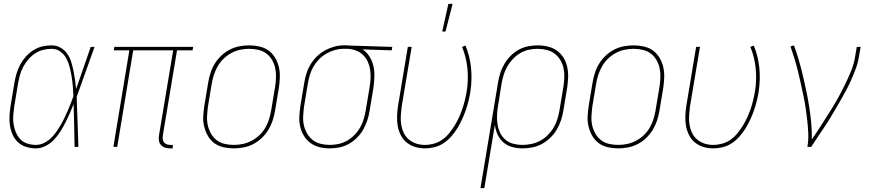

<svg xmlns="http://www.w3.org/2000/svg" viewBox="-20 -764 4540 999"><path d="M167 8Q141 8 116.5 0.5Q92 -7 74 -23.5Q56 -40 46 -62.5Q36 -85 32 -110Q28 -135 29.5 -161Q31 -187 35 -213L55 -333Q59 -357 66 -381Q73 -405 85 -427.5Q97 -450 114.5 -469.5Q132 -489 154 -503Q176 -517 200.5 -522.5Q225 -528 249 -528Q274 -528 295 -516Q316 -504 329.5 -485Q343 -466 350 -443.5Q357 -421 362 -397Q367 -373 370.5 -349Q374 -325 376 -301Q395 -355 414 -410Q433 -465 452 -520H472Q448 -455 425.5 -390Q403 -325 379 -260Q382 -195 383.5 -130Q385 -65 388 0H368Q367 -55 366 -110.5Q365 -166 363 -222Q353 -197 342.5 -173Q332 -149 320 -125.5Q308 -102 293.5 -79Q279 -56 260.5 -36.5Q242 -17 217 -4.5Q192 8 167 8ZM167 -10Q187 -10 206.5 -19Q226 -28 242 -42.5Q258 -57 270.5 -74.5Q283 -92 294 -110.5Q305 -129 314 -148Q323 -167 331.5 -186Q340 -205 347.5 -224.5Q355 -244 362 -263Q361 -289 359 -314Q357 -339 353 -364Q349 -389 343 -413Q337 -437 326 -458.5Q315 -480 295 -495Q275 -510 249 -510Q227 -510 204.5 -504.5Q182 -499 162.5 -486Q143 -473 127.5 -455Q112 -437 101 -416.5Q90 -396 84 -374Q78 -352 74 -330L54 -210Q51 -187 49 -163.5Q47 -140 50.5 -118Q54 -96 62.5 -75.5Q71 -55 86 -39.5Q101 -24 122.5 -17Q144 -10 167 -10Z M864 8Q850 8 838 4Q826 0 817.5 -9.5Q809 -19 807 -32Q805 -45 807 -58L881 -502H673L590 0H570L653 -502H572L575 -520H985L982 -502H901L827 -58Q826 -49 827 -39.5Q828 -30 833.5 -23Q839 -16 848 -13Q857 -10 867 -10H879V8Z M1196 8Q1169 8 1142.5 2Q1116 -4 1095.5 -19Q1075 -34 1062 -56.5Q1049 -79 1042.5 -105Q1036 -131 1037.5 -158.5Q1039 -186 1043 -213L1063 -333Q1067 -358 1075 -383.5Q1083 -409 1097 -432Q1111 -455 1131 -474Q1151 -493 1175 -505.5Q1199 -518 1225 -523Q1251 -528 1277 -528Q1304 -528 1330.5 -522Q1357 -516 1377.5 -501Q1398 -486 1411.5 -463.5Q1425 -441 1431 -415Q1437 -389 1436 -361.5Q1435 -334 1431 -307L1411 -187Q1407 -162 1398.5 -136.5Q1390 -111 1376 -88Q1362 -65 1342 -46Q1322 -27 1298 -14.5Q1274 -2 1248 3Q1222 8 1196 8ZM1197 -10Q1220 -10 1243.5 -15Q1267 -20 1289 -31.5Q1311 -43 1329.5 -60.5Q1348 -78 1360.5 -99.5Q1373 -121 1380 -144Q1387 -167 1391 -190L1411 -310Q1415 -334 1416 -359Q1417 -384 1412.5 -407Q1408 -430 1396.5 -450.5Q1385 -471 1366.5 -485Q1348 -499 1324.5 -504.5Q1301 -510 1276 -510Q1253 -510 1229.5 -505Q1206 -500 1184.5 -488.5Q1163 -477 1144.5 -459.5Q1126 -442 1113.5 -420.5Q1101 -399 1093.5 -376Q1086 -353 1082 -330L1062 -210Q1059 -186 1057.5 -161Q1056 -136 1061 -113Q1066 -90 1077.5 -69.5Q1089 -49 1107 -35Q1125 -21 1148.5 -15.5Q1172 -10 1197 -10Z M1695 8Q1668 8 1642 1.5Q1616 -5 1595.5 -20Q1575 -35 1561.5 -57Q1548 -79 1542 -105Q1536 -131 1537.5 -158.5Q1539 -186 1543 -213L1563 -333Q1567 -358 1574.5 -382Q1582 -406 1595.5 -428.5Q1609 -451 1628.5 -470Q1648 -489 1670.5 -501.5Q1693 -514 1718 -521Q1743 -528 1767 -528H1781Q1785 -528 1789 -528Q1793 -528 1797 -527L2021 -520L2018 -502L1866 -507Q1888 -493 1902.5 -470Q1917 -447 1923 -420Q1929 -393 1928 -364.5Q1927 -336 1923 -307L1903 -187Q1899 -162 1891 -137.5Q1883 -113 1870 -90Q1857 -67 1837.5 -47.5Q1818 -28 1794.5 -15Q1771 -2 1745.5 3Q1720 8 1695 8ZM1696 -10Q1718 -10 1741.5 -15Q1765 -20 1786 -32Q1807 -44 1824.5 -62Q1842 -80 1854 -101Q1866 -122 1872.5 -144.5Q1879 -167 1883 -190L1903 -310Q1907 -333 1908 -356Q1909 -379 1906 -400.5Q1903 -422 1894 -442Q1885 -462 1870 -477Q1855 -492 1835 -500Q1815 -508 1792 -510H1766Q1744 -510 1721.5 -503.5Q1699 -497 1678 -485Q1657 -473 1640 -455.5Q1623 -438 1611 -417.5Q1599 -397 1592.5 -375Q1586 -353 1582 -330L1562 -210Q1559 -186 1557.5 -161Q1556 -136 1561 -113Q1566 -90 1577.5 -70Q1589 -50 1606.5 -36Q1624 -22 1647.5 -16Q1671 -10 1696 -10Z M2191 8Q2164 8 2139.5 0.5Q2115 -7 2096 -22.5Q2077 -38 2065.5 -60.5Q2054 -83 2049.5 -108Q2045 -133 2046 -160Q2047 -187 2051 -213L2102 -520H2122L2070 -210Q2067 -186 2065.5 -162.5Q2064 -139 2067.5 -116.5Q2071 -94 2080.5 -73.5Q2090 -53 2107 -38.5Q2124 -24 2145.5 -17Q2167 -10 2191 -10Q2214 -10 2237.5 -16.5Q2261 -23 2281 -37Q2301 -51 2316.5 -70Q2332 -89 2345 -110Q2358 -131 2368 -153Q2378 -175 2385.5 -197Q2393 -219 2398.5 -241.5Q2404 -264 2408 -287Q2418 -348 2412 -408Q2406 -468 2384 -520L2402 -527Q2425 -472 2431 -410Q2437 -348 2427 -284Q2423 -260 2417 -236Q2411 -212 2402.5 -188Q2394 -164 2383 -140.5Q2372 -117 2358.5 -95Q2345 -73 2327 -53Q2309 -33 2287 -18.5Q2265 -4 2240 2Q2215 8 2191 8ZM2281 -600 2313 -744H2335L2298 -600Z M2480 215 2571 -333Q2575 -358 2582.5 -382.5Q2590 -407 2603.5 -430Q2617 -453 2636 -472.5Q2655 -492 2678.5 -505Q2702 -518 2727.5 -523Q2753 -528 2778 -528Q2805 -528 2831.5 -521.5Q2858 -515 2878.5 -500Q2899 -485 2912.5 -463Q2926 -441 2931.5 -415Q2937 -389 2936 -361.5Q2935 -334 2931 -307L2911 -187Q2907 -162 2898.5 -137Q2890 -112 2876.5 -89Q2863 -66 2843 -47Q2823 -28 2799.5 -15Q2776 -2 2750 3Q2724 8 2699 8Q2671 8 2645 1Q2619 -6 2599.5 -23Q2580 -40 2569 -64Q2558 -88 2555 -115L2500 215ZM2698 -10Q2721 -10 2745 -15Q2769 -20 2790.5 -31.5Q2812 -43 2830 -61Q2848 -79 2860.5 -100Q2873 -121 2880 -144Q2887 -167 2891 -190L2911 -310Q2915 -334 2916 -359Q2917 -384 2912.5 -407Q2908 -430 2896.5 -450Q2885 -470 2867 -484Q2849 -498 2825.5 -504Q2802 -510 2777 -510Q2755 -510 2731.5 -505Q2708 -500 2687.5 -488Q2667 -476 2649.5 -458Q2632 -440 2620 -419Q2608 -398 2601 -375.5Q2594 -353 2590 -330L2571 -211Q2567 -187 2566 -162.5Q2565 -138 2569 -115Q2573 -92 2583 -71.5Q2593 -51 2610.5 -36.5Q2628 -22 2651 -16Q2674 -10 2698 -10Z M3196 8Q3169 8 3142.5 2Q3116 -4 3095.5 -19Q3075 -34 3062 -56.5Q3049 -79 3042.5 -105Q3036 -131 3037.5 -158.5Q3039 -186 3043 -213L3063 -333Q3067 -358 3075 -383.5Q3083 -409 3097 -432Q3111 -455 3131 -474Q3151 -493 3175 -505.5Q3199 -518 3225 -523Q3251 -528 3277 -528Q3304 -528 3330.5 -522Q3357 -516 3377.5 -501Q3398 -486 3411.5 -463.5Q3425 -441 3431 -415Q3437 -389 3436 -361.5Q3435 -334 3431 -307L3411 -187Q3407 -162 3398.5 -136.5Q3390 -111 3376 -88Q3362 -65 3342 -46Q3322 -27 3298 -14.5Q3274 -2 3248 3Q3222 8 3196 8ZM3197 -10Q3220 -10 3243.5 -15Q3267 -20 3289 -31.5Q3311 -43 3329.5 -60.5Q3348 -78 3360.5 -99.5Q3373 -121 3380 -144Q3387 -167 3391 -190L3411 -310Q3415 -334 3416 -359Q3417 -384 3412.5 -407Q3408 -430 3396.5 -450.5Q3385 -471 3366.5 -485Q3348 -499 3324.5 -504.5Q3301 -510 3276 -510Q3253 -510 3229.5 -505Q3206 -500 3184.5 -488.5Q3163 -477 3144.5 -459.5Q3126 -442 3113.5 -420.5Q3101 -399 3093.5 -376Q3086 -353 3082 -330L3062 -210Q3059 -186 3057.5 -161Q3056 -136 3061 -113Q3066 -90 3077.5 -69.5Q3089 -49 3107 -35Q3125 -21 3148.5 -15.5Q3172 -10 3197 -10Z M3691 8Q3664 8 3639.5 0.5Q3615 -7 3596 -22.5Q3577 -38 3565.5 -60.5Q3554 -83 3549.5 -108Q3545 -133 3546 -160Q3547 -187 3551 -213L3602 -520H3622L3570 -210Q3567 -186 3565.5 -162.5Q3564 -139 3567.5 -116.5Q3571 -94 3580.5 -73.5Q3590 -53 3607 -38.5Q3624 -24 3645.5 -17Q3667 -10 3691 -10Q3714 -10 3737.5 -16.5Q3761 -23 3781 -37Q3801 -51 3816.5 -70Q3832 -89 3845 -110Q3858 -131 3868 -153Q3878 -175 3885.5 -197Q3893 -219 3898.5 -241.5Q3904 -264 3908 -287Q3918 -348 3912 -408Q3906 -468 3884 -520L3902 -527Q3925 -472 3931 -410Q3937 -348 3927 -284Q3923 -260 3917 -236Q3911 -212 3902.5 -188Q3894 -164 3883 -140.5Q3872 -117 3858.5 -95Q3845 -73 3827 -53Q3809 -33 3787 -18.5Q3765 -4 3740 2Q3715 8 3691 8Z M4181 0Q4187 -35 4185.5 -69Q4184 -103 4180.5 -136Q4177 -169 4172 -202Q4167 -235 4160 -267.5Q4153 -300 4146 -332.5Q4139 -365 4131 -397Q4123 -429 4113.5 -460Q4104 -491 4093 -522L4111 -528Q4125 -490 4136.5 -450.5Q4148 -411 4157.5 -370.5Q4167 -330 4175.5 -289.5Q4184 -249 4190.5 -207.5Q4197 -166 4201 -124Q4205 -82 4204 -39Q4228 -73 4250 -107.5Q4272 -142 4294 -176.5Q4316 -211 4336 -246.5Q4356 -282 4374 -318.5Q4392 -355 4407.5 -392.5Q4423 -430 4429 -468L4438 -520H4458L4449 -468Q4444 -437 4432.5 -406Q4421 -375 4407.5 -345Q4394 -315 4378 -285.5Q4362 -256 4345 -227Q4328 -198 4311 -169Q4294 -140 4275.5 -112Q4257 -84 4238 -56Q4219 -28 4201 0Z"/></svg>

Font: Iosevka Curly Thin
Style: Italic
Weight: 100
Italic angle: -9°
Monospace: yes
Designer: Belleve Invis
Foundry: Belleve Invis
Version: Version 22.1.2; ttfautohint (v1.8.4)